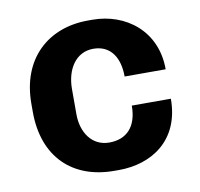

<svg xmlns="http://www.w3.org/2000/svg" viewBox="-65 -589 697 668"><g transform="rotate(-10 283.5 -255.5)"><path d="M191 -207V-296C191 -365 226 -421 288 -421C350 -421 379 -373 379 -307H524C524 -444 419 -521 303 -521H287C146 -521 43 -429 43 -270V-241C43 -82 139 10 287 10H303C418 10 524 -55 524 -203H386C386 -127 347 -90 287 -90C226 -90 191 -142 191 -207Z"/></g></svg>

Font: Chivo
Style: Bold
Weight: 700
Designer: Hector Gatti
Foundry: Omnibus-Type
Version: Version 1.003;PS 001.003;hotconv 1.0.70;makeotf.lib2.5.58329